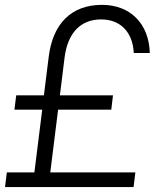

<svg xmlns="http://www.w3.org/2000/svg" viewBox="-36 -759 627 779"><path d="M161.6 -528.3 142.1 -372.1H29.8L22.5 -314H135.3L103.5 -59.6H-8.3L-15.6 0H505.9L513.2 -59.6H168L199.7 -314H415.5L422.4 -372.1H207L226.1 -526.4C238.8 -624.5 290 -680.2 374.5 -680.2C451.2 -680.2 502.4 -630.4 506.8 -543.9H571.8C568.4 -664.6 491.2 -739.3 377.9 -739.3C253.9 -739.3 178.2 -663.6 161.6 -528.3Z"/></svg>

Font: Guggenheim Sans Display Light
Style: Italic
Weight: 300
Italic angle: -7°
Designer: Modified by Tom Baber under direction of Pentagram Design 2023
Foundry: rsms
Version: Version 1.001;Glyphs 3.1.2 (3151)